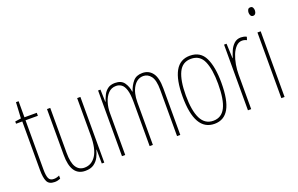

<svg xmlns="http://www.w3.org/2000/svg" viewBox="-89 -1081 2245 1448"><g transform="rotate(-20 1033.5 -357.0)"><path d="M147 -14Q160 -14 172.5 -17.5Q185 -21 192 -25V0Q182 4 171 7Q160 10 146 10Q100 10 85.5 -21Q71 -52 71 -112V-503H21V-521L69 -528L76 -656H97V-527H196V-503H97V-108Q97 -60 107 -37Q117 -14 147 -14Z M546 -527V0H526L525 -112H523Q516 -83 501.5 -55Q487 -27 461 -8.5Q435 10 392 10Q278 10 278 -159V-527H304V-167Q304 -87 327.5 -51Q351 -15 394 -15Q451 -15 485.5 -67Q520 -119 520 -228V-527Z M1046 -537Q1097 -537 1126.5 -498Q1156 -459 1156 -374V0H1130V-372Q1130 -449 1105.5 -481Q1081 -513 1045 -513Q996 -513 966 -465.5Q936 -418 936 -341V0H910V-355Q910 -417 899 -451.5Q888 -486 869 -499.5Q850 -513 826 -513Q788 -513 763 -486.5Q738 -460 726 -420Q714 -380 714 -337V0H688V-527H707L710 -428H712Q720 -451 732 -476.5Q744 -502 766.5 -519.5Q789 -537 826 -537Q877 -537 899.5 -504.5Q922 -472 927 -431H930Q945 -476 971 -506.5Q997 -537 1046 -537Z M1582 -264Q1582 -124 1544 -57Q1506 10 1429 10Q1271 10 1271 -266Q1271 -400 1309.5 -468.5Q1348 -537 1427 -537Q1512 -537 1547 -464Q1582 -391 1582 -264ZM1297 -266Q1297 -143 1329 -79Q1361 -15 1428 -15Q1494 -15 1525 -76Q1556 -137 1556 -265Q1556 -380 1527.5 -446Q1499 -512 1427 -512Q1358 -512 1327.5 -448.5Q1297 -385 1297 -266Z M1836 -535Q1846 -535 1858.5 -532.5Q1871 -530 1881 -524L1873 -500Q1867 -503 1857 -506Q1847 -509 1836 -509Q1809 -509 1788 -487.5Q1767 -466 1753 -431.5Q1739 -397 1732 -356.5Q1725 -316 1725 -277V0H1699V-527H1719L1724 -409H1726Q1734 -436 1746.5 -465Q1759 -494 1781 -514.5Q1803 -535 1836 -535Z M1981 -724Q1995 -724 2000.5 -713.5Q2006 -703 2006 -691Q2006 -675 1999 -665.5Q1992 -656 1980 -656Q1967 -656 1961 -666.5Q1955 -677 1955 -690Q1955 -702 1960.5 -713Q1966 -724 1981 -724ZM1993 -527V0H1967V-527Z"/></g></svg>

Font: Noto Sans Gujarati UI ExtraCondensed Thin
Style: Regular
Weight: 100
Width: 2
Designer: Jelle Bosma - Monotype Design Team, Universal Thirst
Foundry: Monotype Imaging Inc.
Version: Version 2.106; ttfautohint (v1.8.4.7-5d5b)